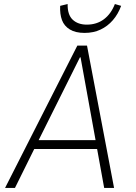

<svg xmlns="http://www.w3.org/2000/svg" viewBox="-20 -931 672 951"><path d="M5 0 363 -705H411L545 0H496L459 -204L485 -193H131L155 -204L54 0ZM376 -647 167 -228 154 -237H478L455 -228L379 -647ZM399 -768Q354 -768 326 -785Q298 -802 287 -831.5Q276 -861 278 -902L315 -911Q314 -858 340 -833.5Q366 -809 410 -809Q459 -809 494.5 -835.5Q530 -862 549 -911L580 -902Q565 -861 539 -831Q513 -801 478 -784.5Q443 -768 399 -768Z"/></svg>

Font: Nunito Sans 7pt Condensed ExtraLight
Style: Italic
Weight: 250
Width: 3
Italic angle: -9°
Designer: Vernon Adams
Foundry: Vernon Adams
Version: Version 3.101;gftools[0.9.27]